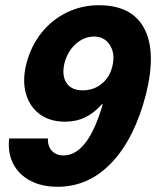

<svg xmlns="http://www.w3.org/2000/svg" viewBox="-20 -705 598 735"><path d="M200.8 10Q140 10 95.8 -13.3Q51.7 -36.7 30.4 -78.3Q9.2 -120 15 -175H163.3Q162.5 -145 178.8 -127.5Q195 -110 223.3 -110Q316.7 -110 373.3 -305.8H370Q338.3 -270.8 304.6 -255Q270.8 -239.2 230 -239.2Q170.8 -239.2 132.1 -267.9Q93.3 -296.7 79.2 -346.7Q65 -396.7 80.8 -460.8Q98.3 -528.3 138.3 -578.8Q178.3 -629.2 235.4 -657.1Q292.5 -685 358.3 -685Q485 -685 532.1 -596.2Q579.2 -507.5 539.2 -345.8Q495.8 -175.8 407.9 -82.9Q320 10 200.8 10ZM296.7 -359.2Q338.3 -359.2 369.2 -384.2Q400 -409.2 410 -450.8Q421.7 -498.3 401.2 -531.7Q380.8 -565 340 -565Q301.7 -565 270 -536.7Q238.3 -508.3 226.7 -462.5Q215.8 -415.8 234.6 -387.5Q253.3 -359.2 296.7 -359.2Z"/></svg>

Font: Funnel Sans ExtraBold
Style: Italic
Weight: 800
Italic angle: -14.036°
Version: Version 1.000; Beta; Release 5; Build 24; ttfautohint (v1.8.